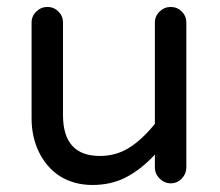

<svg xmlns="http://www.w3.org/2000/svg" viewBox="-20 -524 635 555"><path d="M153.3 -14.6Q114.3 -40 92.8 -84Q71.3 -127.9 71.3 -181.6V-459Q71.3 -477.5 85 -490.7Q98.6 -503.9 117.2 -503.9Q135.7 -503.9 148.9 -490.7Q162.1 -477.5 162.1 -459V-191.4Q162.1 -73.2 268.6 -73.2Q315.4 -73.2 353 -96.7Q390.6 -120.1 427.7 -166V-459Q427.7 -477.5 441.4 -490.7Q455.1 -503.9 473.6 -503.9Q492.2 -503.9 505.4 -490.7Q518.6 -477.5 518.6 -459V-40Q518.6 -21.5 505.4 -7.8Q492.2 5.9 473.6 5.9Q455.1 5.9 441.4 -7.8Q427.7 -21.5 427.7 -40V-77.1Q387.7 -34.2 344.7 -11.7Q301.8 10.7 247.1 10.7Q194.3 10.7 153.3 -14.6Z"/></svg>

Font: jf-openhuninn-2.0
Style: Regular
Weight: 400
Designer: [Kosugi Maru]
Designed by MOTOYA      

[Varela Round]
Joe Prince (Latin component); Avraham Cornfeld (Hebrew component)
Foundry: justfont CO.,LTD.
Version: 2.0